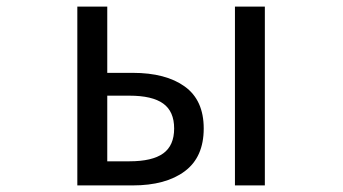

<svg xmlns="http://www.w3.org/2000/svg" viewBox="-20 -563 1040 583"><path d="M214.8 0V-543H305.7V-341.8H382.8Q483.4 -341.8 541 -300.3Q598.6 -258.8 598.6 -172.9Q598.6 -85.9 541 -43Q483.4 0 382.8 0ZM305.7 -73.2H373Q442.4 -73.2 475.6 -97.2Q508.8 -121.1 508.8 -172.9Q508.8 -224.6 475.6 -248.5Q442.4 -272.5 373 -272.5H305.7ZM693.4 0V-543H784.2V0Z"/></svg>

Font: GenEi Gothic M Regular
Style: Regular
Weight: 400
Designer: o_tamon (Modified); [Source Han Sans]
Ryoko NISHIZUKA  (kana & ideographs); Paul D. Hunt (Latin, Greek & Cyrillic); Wenl
Version: Version 1.1a;Original Version 1.004